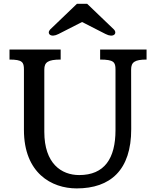

<svg xmlns="http://www.w3.org/2000/svg" viewBox="-20 -997 829 1026"><path d="M107.9 -302.7C107.9 -71.8 255.9 9.8 389.6 9.8C569.8 9.8 681.6 -87.9 681.2 -307.6L680.7 -625.5C680.7 -664.6 699.7 -678.7 763.2 -678.7V-732.4H515.1V-678.7C588.4 -678.7 597.2 -664.6 597.2 -625.5V-302.2C597.2 -149.9 538.1 -61.5 403.3 -61.5C308.1 -61.5 216.8 -123 216.8 -292.5V-625.5C216.8 -664.6 236.8 -678.7 304.2 -678.7V-732.4H30.8V-678.7C99.6 -678.7 107.9 -664.6 107.9 -625.5ZM293 -815.4 418.5 -879.4 543.9 -815.4C586.9 -793 608.4 -818.4 588.9 -839.4L445.8 -976.6H391.1L248 -839.4C228.5 -818.4 250 -793 293 -815.4Z"/></svg>

Font: Arbutus Slab
Style: Regular
Weight: 400
Designer: Karolina Lach
Foundry: Karolina Lach
Version: Version 1.001